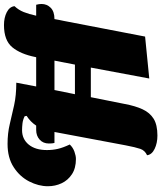

<svg xmlns="http://www.w3.org/2000/svg" viewBox="57 -819 812 966"><g transform="rotate(-90 463.0 -336.0)"><path d="M264 50Q226 50 197 36Q168 22 165 -2Q189 -13 197 -36Q205 -59 215 -111L282 -468H227Q225 -475 224.5 -483Q224 -491 224 -496Q224 -525 243.5 -542.5Q263 -560 292 -560H314Q333 -589 363 -608L361 -618Q343 -627 324.5 -629Q306 -631 291 -631Q246 -631 218.5 -597.5Q191 -564 191 -506Q191 -477 197 -451Q203 -425 219 -391Q204 -375 183 -367.5Q162 -360 146 -360Q100 -360 69.5 -380Q39 -400 24 -432Q9 -464 9 -501Q9 -548 33 -595Q57 -642 104.5 -673Q152 -704 222 -704Q275 -704 321 -693Q367 -682 416.5 -671Q466 -660 530 -660L511 -560H658L659 -564Q674 -639 708.5 -680.5Q743 -722 820 -722Q857 -722 884.5 -708Q912 -694 915 -669Q896 -649 885.5 -623Q875 -597 867 -560H922Q926 -546 926 -533Q926 -506 907 -487Q888 -468 850 -468Q848 -458 846 -446Q844 -434 841 -422L762 -12L551 9L606 -285H457L423 -115Q413 -61 396 -24.5Q379 12 348.5 31Q318 50 264 50ZM472 -365H621L641 -468H493Z"/></g></svg>

Font: Sansita Swashed ExtraBold
Style: Regular
Weight: 800
Designer: Pablo Cosgaya
Foundry: Omnibus-Type
Version: Version 1.003; ttfautohint (v1.8.3)